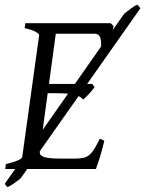

<svg xmlns="http://www.w3.org/2000/svg" viewBox="-22 -713 612 810"><path d="M179.2 -319.8 158.2 -165.5 265.1 -317.9Q254.9 -318.8 241.9 -319.3Q229 -319.8 212.9 -319.8ZM213.4 -570.8 184.6 -358.9H293.9L404.3 -516.6Q405.8 -547.4 398.7 -559.1Q391.6 -570.8 377 -570.8ZM418 -119.1Q408.2 -76.7 398.2 -45.4Q388.2 -14.2 382.8 0H92.8L65.4 39.1Q61 43 53.7 48.6Q46.4 54.2 38.3 59.8Q30.3 65.4 22.2 70.1Q14.2 74.7 8.8 76.7L-2 62.5L42 0H0L2.9 -21Q33.7 -27.8 52.2 -35.9Q70.8 -43.9 71.8 -50.8L143.1 -564Q144 -569.8 128.9 -578.6Q113.8 -587.4 82 -594.2L85 -615.2H444.8L457 -603Q456.1 -599.1 455.3 -595Q454.6 -590.8 453.6 -586.4L502.4 -655.8Q508.8 -660.2 515.9 -665.8Q522.9 -671.4 530 -676.8Q537.1 -682.1 544.2 -686.5Q551.3 -690.9 558.1 -693.4L570.3 -678.2L345.7 -358.9H367.2L377 -345.2Q372.1 -338.4 366 -331.1Q359.9 -323.7 353.3 -316.7Q346.7 -309.6 340.3 -303.5Q334 -297.4 329.1 -293Q324.2 -297.9 319.6 -301.5Q314.9 -305.2 309.6 -307.6L146 -75.2Q145 -67.9 147.5 -62.3Q149.9 -56.6 159.2 -52.5Q168.5 -48.3 186 -46.1Q203.6 -43.9 232.9 -43.9H292Q312.5 -43.9 326.7 -46.4Q340.8 -48.8 352.3 -57.4Q363.8 -65.9 374.5 -82.5Q385.3 -99.1 398.9 -127.9Z"/></svg>

Font: Gentium Plus
Style: Italic
Weight: 400
Italic angle: -8°
Designer: J. Victor Gaultney, Annie Olsen, Iska Routamaa
Foundry: SIL International
Version: Version 1.510